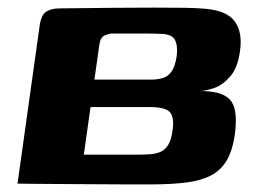

<svg xmlns="http://www.w3.org/2000/svg" viewBox="-20 -482 687 504"><path d="M84 -414Q88 -443 101.5 -451.5Q115 -460 137 -460Q219 -461 280.5 -461.5Q342 -462 388 -462Q434 -462 466 -461.5Q498 -461 519 -459Q576 -454 596.5 -425.5Q617 -397 610 -348Q604 -304 584.5 -281.5Q565 -259 543.5 -251.5Q522 -244 507 -243Q533 -243 552 -238Q571 -233 582.5 -221.5Q594 -210 597.5 -188Q601 -166 597 -133Q591 -88 575.5 -61.5Q560 -35 534 -21.5Q508 -8 469.5 -3Q431 2 378 2Q344 2 301 2Q258 2 213.5 1.5Q169 1 129.5 1Q90 1 62.5 0.5Q35 0 26 0ZM376 -273Q393 -273 407 -277Q421 -281 430.5 -294.5Q440 -308 444 -336Q447 -363 439 -377.5Q431 -392 405 -393Q386 -394 362 -394Q338 -394 314 -394Q290 -394 272 -394Q268 -394 256 -389.5Q244 -385 241 -366L200 -76Q206 -76 212 -76Q218 -76 231 -76Q244 -76 269 -76Q294 -76 337 -76Q357 -76 373 -77Q389 -78 401.5 -83.5Q414 -89 422 -102.5Q430 -116 433 -140Q438 -174 426 -187.5Q414 -201 371 -201H213Q209 -201 208 -210.5Q207 -220 208.5 -234Q210 -248 211.5 -259Q213 -270 213 -273Z"/></svg>

Font: Genos Thin
Style: Bold Italic
Weight: 700
Italic angle: -8°
Version: Version 1.010